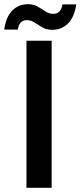

<svg xmlns="http://www.w3.org/2000/svg" viewBox="-55 -894 383 914"><path d="M71 0V-700H191V0ZM194 -752Q166 -752 146.5 -763.5Q127 -775 110 -786.5Q93 -798 73 -798Q36 -798 30 -753H-35Q-26 -815 4 -844.5Q34 -874 78 -874Q106 -874 125 -862.5Q144 -851 161.5 -839.5Q179 -828 199 -828Q216 -828 227.5 -839Q239 -850 242 -873H308Q299 -812 268.5 -782Q238 -752 194 -752Z"/></svg>

Font: DM Sans SemiBold
Style: Regular
Weight: 600
Designer: Colophon Foundry, Jonny Pinhorn
Foundry: Colophon Foundry
Version: Version 4.004; ttfautohint (v1.8.4.7-5d5b)